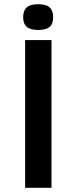

<svg xmlns="http://www.w3.org/2000/svg" viewBox="-20 -890 362 910"><path d="M99.1 -700.2H224.1V0H99.1ZM161.1 -870.1Q198.2 -870.1 215.1 -855.2Q231.9 -840.3 231.9 -808.1Q231.9 -776.4 215.1 -762.2Q198.2 -748 161.1 -748Q124.5 -748 107.2 -762.5Q89.8 -776.9 89.8 -808.1Q89.8 -840.3 107.2 -855.2Q124.5 -870.1 161.1 -870.1Z"/></svg>

Font: Fivo Sans Modern Med
Style: Regular
Weight: 450
Designer: Alexander Slobzheninov
Foundry: Alexander Slobzheninov
Version: 1.0